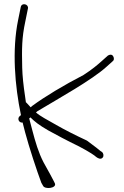

<svg xmlns="http://www.w3.org/2000/svg" viewBox="-20 -762 601 934"><path d="M68 -664C38 -518 52 -345 82 -202L77 -198C62 -187 71 -163 90 -166C94 -151 98 -135 102 -119C122 -44 159 68 181 127L189 141C197 161 257 154 247 130L240 116C235 106 219 76 192 28C167 -20 152 -72 137 -129L122 -186C124 -187 126 -189 128 -191C148 -171 169 -154 214 -128C256 -105 304 -79 364 -50C419 -21 441 -5 446 0C453 6 470 17 480 4C486 -4 483 -16 477 -22L468 -28C463 -33 442 -49 403 -78C343 -106 294 -131 254 -154C210 -179 175 -197 155 -215C157 -217 159 -219 162 -221C265 -283 428 -373 499 -438L528 -464C532 -467 534 -471 534 -476C534 -486 528 -496 518 -496C513 -496 508 -494 504 -491L475 -465C455 -447 428 -424 386 -397C291 -348 198 -292 137 -247C134 -244 132 -242 129 -240C126 -243 124 -245 122 -248L109 -262C108 -263 107 -264 106 -264C105 -274 103 -284 102 -293C94 -346 89 -393 88 -433C86 -525 86 -578 103 -657L116 -721C120 -742 86 -751 81 -728Z"/></svg>

Font: Stray Cat
Style: SuExt
Weight: 400
Version: Version 1.0